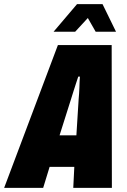

<svg xmlns="http://www.w3.org/2000/svg" viewBox="-60 -905 613 925"><path d="M-40 0 219 -688H478L479 0H293L298 -101H179L148 0ZM227 -253H308L319 -429Q320 -440 321 -453.5Q322 -467 322.5 -482Q323 -497 323.5 -511Q324 -525 325 -536H317Q312 -521 305.5 -501Q299 -481 293 -462Q287 -443 283 -430ZM198 -752 311 -885H434L499 -752H401L349 -843H386L302 -752Z"/></svg>

Font: Archivo ExtraCondensed Black
Style: Italic
Weight: 900
Width: 2
Italic angle: -10°
Designer: Hector Gatti
Foundry: Omnibus-Type
Version: Version 2.001